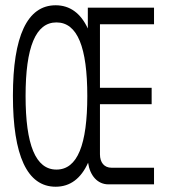

<svg xmlns="http://www.w3.org/2000/svg" viewBox="-20 -699 640 728"><path d="M191 9C246 9 287 -22 314 -82C321 -33 350 0 391 0H564V-63H403C375 -63 359 -83 359 -114V-304H555V-366H359V-607H564V-670H313V-591C286 -649 245 -679 191 -679C83 -679 29 -561 29 -336C29 -109 83 9 191 9ZM77 -335C77 -520 115 -614 194 -614C274 -614 311 -519 311 -335C311 -151 274 -56 194 -56C115 -56 77 -150 77 -335Z"/></svg>

Font: LT Wave Mono Light
Style: Regular
Weight: 300
Designer: Daniel Lyons
Version: Version 2.5 (Glyphs App)